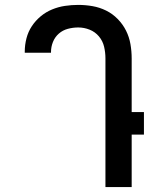

<svg xmlns="http://www.w3.org/2000/svg" viewBox="-20 -763 640 783"><path d="M410 0V-525Q410 -549 404.5 -572.5Q399 -596 383.5 -614.5Q368 -633 345.5 -642Q323 -651 299 -651Q278 -651 257 -645.5Q236 -640 220 -626Q204 -612 196 -592Q188 -572 188 -551V-548H81V-553Q81 -580 88 -607Q95 -634 110 -656.5Q125 -679 146 -696.5Q167 -714 192.5 -724.5Q218 -735 245 -739Q272 -743 299 -743Q328 -743 357 -738Q386 -733 412.5 -720Q439 -707 460 -685.5Q481 -664 494 -638Q507 -612 512 -583Q517 -554 517 -525V-306H567V-214H517V0Z"/></svg>

Font: Iosevka Semibold Extended
Style: Regular
Weight: 600
Width: 7
Monospace: yes
Designer: Belleve Invis
Foundry: Belleve Invis
Version: Version 32.5.0; ttfautohint (v1.8.4)